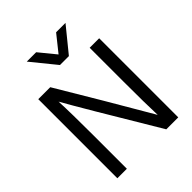

<svg xmlns="http://www.w3.org/2000/svg" viewBox="-242 -1020 1157 1157"><g transform="rotate(-45 336.5 -441.5)"><path d="M391 -727H315L188 -883H268L354 -778L438 -883H518ZM158 0H77V-674H179L348 -390L519 -98Q515 -195 515 -389V-674H596V0H494Q214 -467 153 -577Q158 -473 158 -284Z"/></g></svg>

Font: Hind Madurai
Style: Regular
Weight: 400
Designer: Jyotish Sonowal
Foundry: Indian Type Foundry
Version: Version 0.702;PS 1.0;hotconv 1.0.81;makeotf.lib2.5.63406